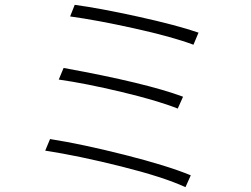

<svg xmlns="http://www.w3.org/2000/svg" viewBox="-20 -762 1040 794"><path d="M289 -742Q393 -728 552 -693Q711 -658 801 -627L780 -577Q692 -610 536 -644.5Q380 -679 270 -694ZM243 -481Q584 -419 737 -362L715 -313Q632 -346 483.5 -381.5Q335 -417 223 -433ZM187 -187Q320 -166 496 -121.5Q672 -77 769 -37L747 12Q656 -30 480 -74Q304 -118 167 -139Z"/></svg>

Font: Noto Sans Korean Light
Style: Regular
Weight: 300
Designer: Ryoko NISHIZUKA  (kana & ideographs); Paul D. Hunt (Latin, Greek & Cyrillic); Wenlong ZHANG  (bopomofo); Sandoll Communi
Foundry: Adobe Systems Incorporated
Version: Version 1.000;PS 1;hotconv 1.0.78;makeotf.lib2.5.61930